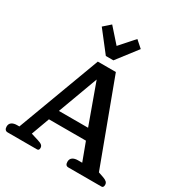

<svg xmlns="http://www.w3.org/2000/svg" viewBox="-215 -1103 1180 1254"><g transform="rotate(30 375.0 -476.0)"><path d="M213 -906 265 -952 360 -845 455 -952 507 -906 389 -753H332ZM1 -30Q1 -51 16 -61.5Q31 -72 56 -72H73L305 -695H441L673 -72L711 -59Q731 -52 740 -43.5Q749 -35 749 -22Q749 0 734 0H484Q460 0 460 -30Q460 -51 475 -61.5Q490 -72 515 -72H547L496 -209H217L167 -72L222 -55Q245 -48 254 -40Q263 -32 263 -19Q263 0 248 0H26Q14 0 7.5 -8Q1 -16 1 -30ZM466 -289 357 -590 246 -289Z"/></g></svg>

Font: Maitree SemiBold
Style: Regular
Weight: 600
Designer: CadsonDemak Team
Foundry: CadsonDemak
Version: Version 1.001